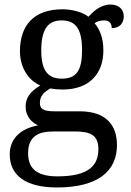

<svg xmlns="http://www.w3.org/2000/svg" viewBox="-20 -587 578 847"><path d="M231 240C412 240 496 168 496 53C496 -33 450 -96 331 -96H218C166 -96 156 -110 156 -134C156 -164 177 -184 203 -197C216 -194 240 -192 256 -192C377 -192 436 -265 436 -364C436 -421 420 -457 397 -485C410 -493 423 -497 440 -497C467 -497 473 -478 473 -463C510 -463 526 -487 526 -515C526 -543 507 -567 467 -567C423 -567 389 -534 370 -513C351 -530 304 -546 256 -546C130 -546 68 -476 68 -361C68 -294 101 -234 158 -210C113 -183 93 -156 93 -116C93 -73 121 -46 148 -34C82 -22 23 16 23 94C23 186 92 240 231 240ZM253 -240C189 -240 162 -279 162 -364C162 -453 188 -497 252 -497C317 -497 342 -455 342 -365C342 -278 318 -240 253 -240ZM233 191C131 191 104 147 104 88C104 9 158 -7 214 -7H312C378 -7 414 9 414 70C414 140 376 191 233 191Z"/></svg>

Font: Noto Nastaliq Urdu
Style: Regular
Weight: 400
Designer: Monotype Design Team (Patrick Giasson: type design, Kamal Mansour: OpenType code, Glenda Bellarosa). Updated by Simon Co
Foundry: Monotype Imaging Inc., Simon Cozens
Version: Version 3.009